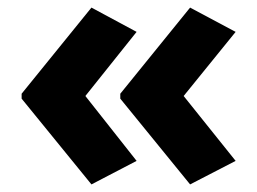

<svg xmlns="http://www.w3.org/2000/svg" viewBox="-20 -530 678 506"><path d="M37 -283 221 -510 340 -446 205 -277 340 -106 221 -44 37 -270ZM297 -283 481 -510 601 -446 464 -277 601 -106 481 -44 297 -270Z"/></svg>

Font: Noto Sans Lao Looped UI ExtraBold
Style: Regular
Weight: 800
Designer: Mark Frömberg, Ben Mitchell
Foundry: The Fontpad Ltd
Version: Version 1.001